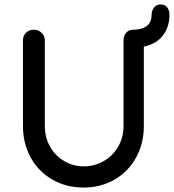

<svg xmlns="http://www.w3.org/2000/svg" viewBox="-20 -834 780 861"><path d="M625 -625V-269Q625 -190 590 -127Q555 -64 493.5 -28.5Q432 7 355 7Q277 7 215 -28.5Q153 -64 118 -127Q83 -190 83 -269V-653Q83 -674 97 -687.5Q111 -701 133 -701Q152 -701 166.5 -687Q181 -673 181 -653V-269Q181 -217 205 -175.5Q229 -134 269 -111Q309 -88 355 -88Q403 -88 444 -111Q485 -134 509.5 -175.5Q534 -217 534 -269V-653Q534 -674 546 -687.5Q558 -701 579 -701H586Q660 -706 660 -768Q660 -786 670.5 -800Q681 -814 700 -814Q721 -814 730.5 -800Q740 -786 740 -768Q740 -714 711 -675.5Q682 -637 625 -625Z"/></svg>

Font: Quicksand Medium
Style: Regular
Weight: 500
Designer: Andrew Paglinawan
Foundry: Andrew Paglinawan
Version: Version 3.000